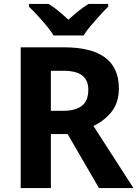

<svg xmlns="http://www.w3.org/2000/svg" viewBox="-20 -954 697 974"><path d="M304 -714Q583 -714 583 -506Q583 -433 546 -387Q509 -341 454 -315L657 0H482L323 -274H238V0H85V-714ZM301 -595H238V-392H301Q362 -392 395 -417Q428 -442 428 -499Q428 -547 397.5 -571Q367 -595 301 -595ZM252 -774Q238 -797 215.5 -824Q193 -851 169.5 -876.5Q146 -902 127 -920V-934H227Q254 -917 277.5 -897.5Q301 -878 327 -854Q353 -878 378 -898Q403 -918 429 -934H529V-920Q511 -903 487.5 -877Q464 -851 441 -824Q418 -797 404 -774Z"/></svg>

Font: Noto Sans Khmer UI
Style: Bold
Weight: 700
Designer: Danh Hong and the Monotype Design Team
Foundry: Monotype Imaging Inc.
Version: Version 2.002; ttfautohint (v1.8.4.7-5d5b)